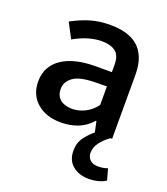

<svg xmlns="http://www.w3.org/2000/svg" viewBox="-128 -570 752 866"><g transform="rotate(20 248.0 -137.0)"><path d="M428 0Q400 20 383 43Q366 66 366 91Q366 114 380 126.5Q394 139 417 139Q445 139 464 131L479 185Q446 206 397 206Q351 206 320.5 181Q290 156 290 109Q290 71 311 43.5Q332 16 353 0L342 -51H339Q311 -19 274 -4.5Q237 10 192 10Q121 10 77.5 -28Q34 -66 34 -129Q34 -168 50 -196.5Q66 -225 95 -244Q124 -263 164 -272.5Q204 -282 252 -282H332V-318Q332 -363 308 -380.5Q284 -398 242 -398Q216 -398 183.5 -389.5Q151 -381 109 -358L71 -430Q117 -455 159.5 -467.5Q202 -480 254 -480Q294 -480 327.5 -471Q361 -462 385 -442Q409 -422 422.5 -388.5Q436 -355 436 -307V0ZM333 -214 270 -213Q199 -211 170 -188Q141 -165 141 -134Q141 -114 147.5 -101Q154 -88 165 -80Q176 -72 190.5 -68.5Q205 -65 220 -65Q251 -65 281.5 -80.5Q312 -96 333 -125Z"/></g></svg>

Font: Mukta Mahee Medium
Style: Regular
Weight: 500
Designer: Shuchita Grover, Noopur Datye, Girish Dalvi, Yashodeep Gholap
Foundry: Ek Type
Version: Version 2.538;PS 1.000;hotconv 16.6.51;makeotf.lib2.5.65220;